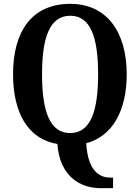

<svg xmlns="http://www.w3.org/2000/svg" viewBox="-20 -745 728 1000"><path d="M504 235H569V180H555C498 180 438 146 429 1C566 -35 640 -169 640 -358C640 -580 535 -725 346 -725C145 -725 48 -580 48 -359C48 -159 124 -21 279 5C291 174 398 235 504 235ZM345 -52C239 -52 199 -166 199 -358C199 -550 239 -663 346 -663C452 -663 491 -550 491 -358C491 -166 452 -52 345 -52Z"/></svg>

Font: Noto Serif Bengali Condensed
Style: Bold
Weight: 700
Width: 3
Designer: Juan Bruce, Universal Thirst, Indian Type Foundry and the Monotype Design Team.
Foundry: Monotype Imaging Inc.
Version: Version 2.003